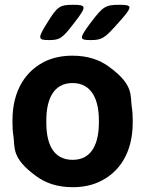

<svg xmlns="http://www.w3.org/2000/svg" viewBox="-20 -770 605 800"><path d="M32 -269V-259C32 -240 33 -221 36 -203C43 -156 26 -112 131 -36C170 -7 220 10 283 10C323 10 359 3 390 -11C477 -49 533 -134 533 -259V-269C533 -288 532 -307 529 -325C522 -372 539 -416 434 -492C395 -521 345 -538 282 -538C242 -538 207 -531 176 -518C88 -479 32 -394 32 -269ZM392 -269V-259C392 -176 365 -104 283 -104C199 -104 173 -175 173 -259V-269C173 -351 200 -424 282 -424C364 -424 392 -352 392 -269ZM359 -677C309 -610 309 -603 357 -603C405 -603 416 -610 475 -677C534 -743 534 -750 477 -750C420 -750 409 -743 359 -677ZM178 -677C136 -610 137 -603 184 -603C230 -603 240 -610 291 -677C342 -743 341 -750 285 -750C229 -750 219 -743 178 -677Z"/></svg>

Font: Asimov Print
Style: A
Weight: 500
Designer: Google
Version: Version 2.000980: 2014